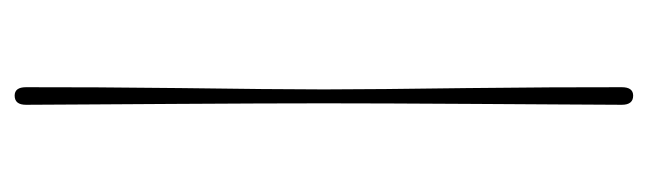

<svg xmlns="http://www.w3.org/2000/svg" viewBox="-331 -437 884 262"><g transform="rotate(90 111.0 -306.0)"><path d="M102 -306Q102 -339 101.5 -390.8Q101 -442.5 100.2 -501.2Q99.5 -560 99.2 -615.8Q99 -671.5 99 -712.5Q99 -728 110.5 -728Q123 -728 123 -712.5Q123 -677.5 122.5 -623.8Q122 -570 121.8 -510Q121.5 -450 121.2 -395.8Q121 -341.5 121 -306Q121 -270 121.2 -215.8Q121.5 -161.5 121.8 -101.5Q122 -41.5 122.5 12.2Q123 66 123 100.5Q123 116 110.5 116Q99 116 99 100.5Q99 59.5 99.2 3.8Q99.5 -52 100.2 -110.8Q101 -169.5 101.5 -221Q102 -272.5 102 -306Z"/></g></svg>

Font: Fraunces 144pt Soft Thin
Style: Regular
Weight: 100
Version: Version 1.000;[0bf87f6ff]